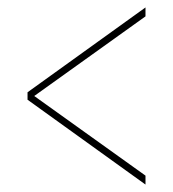

<svg xmlns="http://www.w3.org/2000/svg" viewBox="-20 -615 465 516"><path d="M371 -119V-143L72 -357L371 -571V-595L54 -367V-347Z"/></svg>

Font: Noto Serif Display ExtraCondensed
Style: Regular
Weight: 400
Width: 2
Designer: Monotype Design Team
Foundry: Monotype Imaging Inc.
Version: Version 2.009